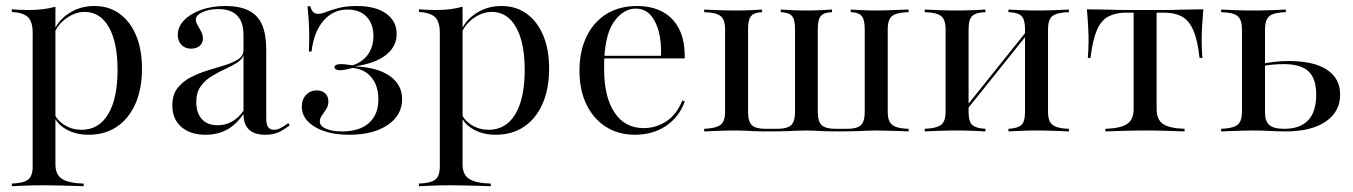

<svg xmlns="http://www.w3.org/2000/svg" viewBox="-20 -447 4601 653"><path d="M20.2 186.3V177.4Q60.5 175.8 75.8 163.7Q91.1 151.6 91.1 119.4V-335.5Q91.1 -373.4 75 -388.7Q58.9 -404 20.2 -406.5V-415.3Q33.1 -414.5 47.6 -413.7Q62.1 -412.9 76.6 -412.9Q129.8 -412.9 168.5 -424.2V112.1Q168.5 146.8 190.7 161.3Q212.9 175.8 264.5 177.4V186.3Q250.8 185.5 229 185.1Q207.3 184.7 181.9 183.9Q156.5 183.1 132.3 183.1Q96 183.1 65.7 184.3Q35.5 185.5 20.2 186.3ZM281.5 11.3Q237.9 11.3 205.6 -6.9Q173.4 -25 162.9 -54L164.5 -61.3Q174.2 -37.1 200 -21.4Q225.8 -5.6 257.3 -5.6Q316.1 -5.6 348 -58.9Q379.8 -112.1 379.8 -209.7Q379.8 -302.4 350.4 -354.4Q321 -406.5 267.7 -406.5Q235.5 -406.5 204.8 -384.3Q174.2 -362.1 162.9 -329L161.3 -335.5Q174.2 -375 212.9 -400.8Q251.6 -426.6 300.8 -426.6Q350.8 -426.6 387.1 -400Q423.4 -373.4 443.1 -325.8Q462.9 -278.2 462.9 -213.7Q462.9 -144.4 440.3 -93.5Q417.7 -42.7 377 -15.7Q336.3 11.3 281.5 11.3Z M679 11.3Q627.4 11.3 596.8 -15.3Q566.1 -41.9 566.1 -88.7Q566.1 -125 583.9 -147.6Q601.6 -170.2 629 -184.3Q656.5 -198.4 687.1 -207.7Q717.7 -216.9 745.2 -225.4Q772.6 -233.9 790.3 -245.6Q808.1 -257.3 808.1 -276.6V-328.2Q808.1 -371.8 786.7 -394Q765.3 -416.1 722.6 -416.1Q691.1 -416.1 668.5 -405.6Q646 -395.2 646 -380.6Q646 -371.8 652 -361.7Q658.1 -351.6 664.1 -339.9Q670.2 -328.2 670.2 -316.1Q670.2 -300.8 659.3 -291.1Q648.4 -281.5 629.8 -281.5Q609.7 -281.5 597.2 -294.4Q584.7 -307.3 584.7 -328.2Q584.7 -356.5 606.5 -378.6Q628.2 -400.8 664.9 -413.7Q701.6 -426.6 746 -426.6Q795.2 -426.6 826.2 -410.9Q857.3 -395.2 871.4 -362.5Q885.5 -329.8 885.5 -277.4V-43.5Q885.5 -24.2 891.9 -14.9Q898.4 -5.6 911.3 -5.6Q924.2 -5.6 936.7 -12.9Q949.2 -20.2 960.5 -28.2L965.3 -21Q946 -5.6 927.4 2.8Q908.9 11.3 882.3 11.3Q808.1 11.3 808.1 -59.7Q784.7 -24.2 752.8 -6.5Q721 11.3 679 11.3ZM720.2 -21Q746.8 -21 769 -33.5Q791.1 -46 808.1 -70.2V-258.9Q802.4 -243.5 784.7 -232.7Q766.9 -221.8 744 -211.3Q721 -200.8 698.8 -187.1Q676.6 -173.4 662.1 -152.8Q647.6 -132.3 647.6 -100Q647.6 -62.9 666.5 -41.9Q685.5 -21 720.2 -21Z M1167.7 11.3Q1096 11.3 1051.2 -15.3Q1006.5 -41.9 1006.5 -83.9Q1006.5 -108.9 1021 -124.2Q1035.5 -139.5 1057.3 -139.5Q1075 -139.5 1085.9 -129.4Q1096.8 -119.4 1096.8 -101.6Q1096.8 -87.1 1089.5 -75.8Q1082.3 -64.5 1075 -54.4Q1067.7 -44.4 1067.7 -33.9Q1067.7 -18.5 1088.3 -9.3Q1108.9 0 1143.5 0Q1202.4 0 1234.7 -28.6Q1266.9 -57.3 1266.9 -108.9Q1266.9 -154.8 1243.5 -183.5Q1220.2 -212.1 1179 -216.1Q1165.3 -212.1 1154.4 -210.1Q1143.5 -208.1 1136.3 -208.1Q1127.4 -208.1 1122.6 -210.9Q1117.7 -213.7 1117.7 -218.5Q1117.7 -223.4 1123.4 -226.2Q1129 -229 1139.5 -229Q1146.8 -229 1156.5 -227.8Q1166.1 -226.6 1179.8 -225Q1213.7 -236.3 1231.9 -262.5Q1250 -288.7 1250 -324.2Q1250 -366.1 1226.6 -390.3Q1203.2 -414.5 1162.1 -414.5Q1112.9 -414.5 1080.2 -376.6Q1047.6 -338.7 1039.5 -271.8H1030.6Q1032.3 -311.3 1031.5 -340.3Q1030.6 -369.4 1029 -390.7Q1027.4 -412.1 1025.8 -425.8H1035.5Q1038.7 -412.9 1044.8 -406.5Q1050.8 -400 1061.3 -400Q1073.4 -400 1090.7 -406.9Q1108.1 -413.7 1133.5 -420.2Q1158.9 -426.6 1194.4 -426.6Q1256.5 -426.6 1292.7 -401.2Q1329 -375.8 1329 -331.5Q1329 -288.7 1292.7 -260.1Q1256.5 -231.5 1189.5 -221.8V-221Q1264.5 -217.7 1306 -188.3Q1347.6 -158.9 1347.6 -109.7Q1347.6 -54.8 1298.4 -21.8Q1249.2 11.3 1167.7 11.3Z M1404.8 186.3V177.4Q1445.2 175.8 1460.5 163.7Q1475.8 151.6 1475.8 119.4V-335.5Q1475.8 -373.4 1459.7 -388.7Q1443.5 -404 1404.8 -406.5V-415.3Q1417.7 -414.5 1432.3 -413.7Q1446.8 -412.9 1461.3 -412.9Q1514.5 -412.9 1553.2 -424.2V112.1Q1553.2 146.8 1575.4 161.3Q1597.6 175.8 1649.2 177.4V186.3Q1635.5 185.5 1613.7 185.1Q1591.9 184.7 1566.5 183.9Q1541.1 183.1 1516.9 183.1Q1480.6 183.1 1450.4 184.3Q1420.2 185.5 1404.8 186.3ZM1666.1 11.3Q1622.6 11.3 1590.3 -6.9Q1558.1 -25 1547.6 -54L1549.2 -61.3Q1558.9 -37.1 1584.7 -21.4Q1610.5 -5.6 1641.9 -5.6Q1700.8 -5.6 1732.7 -58.9Q1764.5 -112.1 1764.5 -209.7Q1764.5 -302.4 1735.1 -354.4Q1705.6 -406.5 1652.4 -406.5Q1620.2 -406.5 1589.5 -384.3Q1558.9 -362.1 1547.6 -329L1546 -335.5Q1558.9 -375 1597.6 -400.8Q1636.3 -426.6 1685.5 -426.6Q1735.5 -426.6 1771.8 -400Q1808.1 -373.4 1827.8 -325.8Q1847.6 -278.2 1847.6 -213.7Q1847.6 -144.4 1825 -93.5Q1802.4 -42.7 1761.7 -15.7Q1721 11.3 1666.1 11.3Z M2139.5 11.3Q2083.1 11.3 2040.7 -15.7Q1998.4 -42.7 1974.6 -91.5Q1950.8 -140.3 1950.8 -206.5Q1950.8 -272.6 1974.6 -322.2Q1998.4 -371.8 2042.3 -399.2Q2086.3 -426.6 2146.8 -426.6Q2196 -426.6 2232.7 -407.3Q2269.4 -387.9 2289.5 -348.8Q2309.7 -309.7 2308.9 -248.4H2003.2L2002.4 -257.3H2228.2Q2229.8 -303.2 2220.6 -339.1Q2211.3 -375 2191.9 -396.4Q2172.6 -417.7 2141.9 -417.7Q2103.2 -417.7 2072.2 -378.6Q2041.1 -339.5 2035.5 -255.6V-254Q2034.7 -243.5 2034.7 -232.7Q2034.7 -221.8 2034.7 -210.5Q2034.7 -117.7 2069.8 -64.5Q2104.8 -11.3 2169.4 -11.3Q2210.5 -11.3 2246 -34.3Q2281.5 -57.3 2300.8 -105.6L2308.9 -101.6Q2289.5 -48.4 2244.8 -18.5Q2200 11.3 2139.5 11.3Z M2375 0V-8.9Q2413.7 -10.5 2429.8 -21.8Q2446 -33.1 2446 -66.9V-347.6Q2446 -381.5 2429.8 -393.1Q2413.7 -404.8 2375 -405.6V-414.5Q2390.3 -413.7 2422.2 -412.5Q2454 -411.3 2483.9 -411.3Q2511.3 -411.3 2535.5 -412.5Q2559.7 -413.7 2571.8 -414.5V-405.6Q2545.2 -404.8 2534.7 -392.7Q2524.2 -380.6 2524.2 -347.6V-66.9Q2524.2 -33.1 2537.5 -21Q2550.8 -8.9 2583.1 -8.9H2624.2Q2656.5 -8.9 2670.2 -21Q2683.9 -33.1 2683.9 -66.9V-347.6Q2683.9 -380.6 2673.4 -392.7Q2662.9 -404.8 2635.5 -405.6V-414.5Q2648.4 -413.7 2672.6 -412.5Q2696.8 -411.3 2721.8 -411.3Q2747.6 -411.3 2772.6 -412.5Q2797.6 -413.7 2809.7 -414.5V-405.6Q2782.3 -404.8 2771.8 -392.7Q2761.3 -380.6 2761.3 -347.6V-66.9Q2761.3 -33.1 2775 -21Q2788.7 -8.9 2821 -8.9H2862.1Q2894.4 -8.9 2907.7 -21Q2921 -33.1 2921 -66.9V-347.6Q2921 -380.6 2910.5 -392.7Q2900 -404.8 2873.4 -405.6V-414.5Q2885.5 -413.7 2910.1 -412.5Q2934.7 -411.3 2961.3 -411.3Q2981.5 -411.3 3002.4 -412.1Q3023.4 -412.9 3041.9 -413.7Q3060.5 -414.5 3070.2 -414.5V-405.6Q3044.4 -404.8 3028.6 -400Q3012.9 -395.2 3006 -382.7Q2999.2 -370.2 2999.2 -347.6V-66.9Q2999.2 -44.4 3006 -32.3Q3012.9 -20.2 3028.6 -14.9Q3044.4 -9.7 3070.2 -8.9V0Q3060.5 -0.8 3041.9 -1.2Q3023.4 -1.6 3002.4 -2.4Q2981.5 -3.2 2961.3 -3.2Q2942.7 -3.2 2926.6 -2.4Q2910.5 -1.6 2890.3 -0.8Q2870.2 0 2837.9 0Q2802.4 0 2783.5 -0.8Q2764.5 -1.6 2752 -2.4Q2739.5 -3.2 2721.8 -3.2Q2704 -3.2 2688.3 -2.4Q2672.6 -1.6 2652.4 -0.8Q2632.3 0 2600 0Q2564.5 0 2546 -0.8Q2527.4 -1.6 2514.5 -2.4Q2501.6 -3.2 2484.7 -3.2Q2454 -3.2 2422.2 -2Q2390.3 -0.8 2375 0Z M3409.7 0V-8.9Q3441.1 -10.5 3453.6 -21.8Q3466.1 -33.1 3466.1 -66.9V-349.2Q3466.1 -381.5 3453.6 -393.1Q3441.1 -404.8 3409.7 -405.6V-414.5Q3423.4 -413.7 3450.8 -412.5Q3478.2 -411.3 3506.5 -411.3Q3536.3 -411.3 3568.1 -412.5Q3600 -413.7 3615.3 -414.5V-405.6Q3590.3 -404.8 3574.2 -400Q3558.1 -395.2 3551.2 -382.7Q3544.4 -370.2 3544.4 -347.6V-66.9Q3544.4 -44.4 3551.2 -32.3Q3558.1 -20.2 3574.2 -14.9Q3590.3 -9.7 3615.3 -8.9V0Q3600 -0.8 3568.1 -2Q3536.3 -3.2 3506.5 -3.2Q3478.2 -3.2 3450.8 -2Q3423.4 -0.8 3409.7 0ZM3125 0V-8.9Q3163.7 -10.5 3179.8 -21.8Q3196 -33.1 3196 -66.9V-347.6Q3196 -381.5 3179.8 -393.1Q3163.7 -404.8 3125 -405.6V-414.5Q3140.3 -413.7 3172.2 -412.5Q3204 -411.3 3234.7 -411.3Q3262.9 -411.3 3290.3 -412.5Q3317.7 -413.7 3331.5 -414.5V-405.6Q3300 -404.8 3287.1 -393.1Q3274.2 -381.5 3274.2 -347.6V-66.1Q3274.2 -33.1 3287.1 -21.8Q3300 -10.5 3331.5 -8.9V0Q3317.7 -0.8 3290.3 -2Q3262.9 -3.2 3234.7 -3.2Q3204 -3.2 3172.2 -2Q3140.3 -0.8 3125 0ZM3262.1 -66.1 3256.5 -72.6 3478.2 -349.2 3483.9 -342.7Z M3739.5 0V-8.9Q3791.1 -10.5 3813.3 -25.4Q3835.5 -40.3 3835.5 -75.8V-404H3808.9Q3775 -404 3750 -391.1Q3725 -378.2 3710.5 -344.4Q3696 -310.5 3688.7 -250H3679.8Q3680.6 -261.3 3681.5 -276.6Q3682.3 -291.9 3682.3 -310.5Q3682.3 -329.8 3680.6 -359.7Q3679 -389.5 3676.6 -415.3Q3705.6 -415.3 3731.9 -414.5Q3758.1 -413.7 3782.7 -413.3Q3807.3 -412.9 3829.8 -412.9Q3852.4 -412.9 3874.2 -412.9Q3896 -412.9 3919 -412.9Q3941.9 -412.9 3966.1 -413.3Q3990.3 -413.7 4016.9 -414.5Q4043.5 -415.3 4072.6 -415.3Q4070.2 -389.5 4068.5 -359.7Q4066.9 -329.8 4066.9 -310.5Q4066.9 -291.9 4067.7 -276.6Q4068.5 -261.3 4069.4 -250H4059.7Q4053.2 -310.5 4038.3 -344.4Q4023.4 -378.2 3999.2 -391.1Q3975 -404 3939.5 -404H3913.7V-75.8Q3913.7 -40.3 3935.5 -25.4Q3957.3 -10.5 4008.9 -8.9V0Q3988.7 -0.8 3950.4 -2Q3912.1 -3.2 3875 -3.2Q3837.9 -3.2 3799.6 -2Q3761.3 -0.8 3739.5 0Z M4133.1 0V-8.9Q4174.2 -10.5 4189.1 -22.6Q4204 -34.7 4204 -66.9V-347.6Q4204 -379.8 4189.1 -392.3Q4174.2 -404.8 4133.1 -405.6V-414.5Q4148.4 -413.7 4179.4 -412.5Q4210.5 -411.3 4243.5 -411.3Q4274.2 -411.3 4306.5 -412.5Q4338.7 -413.7 4353.2 -414.5V-405.6Q4312.9 -404.8 4297.6 -392.3Q4282.3 -379.8 4282.3 -347.6V-65.3Q4282.3 -34.7 4297.2 -21.8Q4312.1 -8.9 4347.6 -8.9Q4401.6 -8.9 4429 -37.9Q4456.5 -66.9 4456.5 -125Q4456.5 -179.8 4430.2 -204.4Q4404 -229 4345.2 -229Q4325.8 -229 4305.6 -227Q4285.5 -225 4264.5 -220.2V-228.2Q4288.7 -233.9 4313.7 -236.7Q4338.7 -239.5 4362.9 -239.5Q4447.6 -239.5 4492.7 -210.1Q4537.9 -180.6 4537.9 -125Q4537.9 -66.9 4488.7 -33.5Q4439.5 0 4352.4 0Q4329.8 0 4300.4 -1.6Q4271 -3.2 4240.3 -3.2Q4221.8 -3.2 4200.8 -2.4Q4179.8 -1.6 4162.1 -1.2Q4144.4 -0.8 4133.1 0Z"/></svg>

Font: Playfair 144pt
Style: Regular
Weight: 400
Designer: Claus Eggers Sørensen
Foundry: Claus Eggers Sørensen
Version: Version 2.001;gftools[0.9.30]